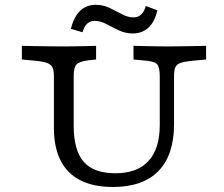

<svg xmlns="http://www.w3.org/2000/svg" viewBox="-20 -760 923 792"><path d="M202.4 -369.4V-445.2Q202.4 -468.7 196.5 -481.6Q190.5 -494.5 173.4 -500.6Q156.3 -506.6 122.8 -509.7L70.2 -514.5V-571Q94.1 -570.2 123.2 -569.8Q152.3 -569.4 181.4 -569Q210.5 -568.5 234.7 -568.5H242.8H247Q266.3 -568.5 288.9 -569Q311.5 -569.4 334.6 -569.8Q357.6 -570.2 376.4 -571V-514.5L345.5 -511.4Q307 -506.5 295.5 -494Q284 -481.6 284 -445.2V-369.4ZM445.4 11.3Q366.1 11.3 311.7 -16.2Q257.3 -43.7 229.9 -98.1Q202.4 -152.5 202.4 -231.5V-369.4H284V-242Q284 -139.8 325.3 -92.6Q366.6 -45.3 456.2 -45.3Q546.4 -45.3 592.7 -96.1Q639 -146.9 639 -243.7V-369.4H697.9V-247.7Q697.9 -120.5 633.6 -54.6Q569.4 11.3 445.4 11.3ZM639 -369.4V-445.2Q639 -482.3 628.2 -494.8Q617.5 -507.3 575.2 -510.5L530.7 -514.5V-571Q561.2 -570.2 599.7 -569.4Q638.2 -568.5 668 -568.5Q691.8 -568.5 720.7 -569Q749.6 -569.4 778.4 -569.8Q807.2 -570.2 830.1 -571V-514.5L777.5 -509.7Q743.2 -506.6 726.1 -500.9Q709.1 -495.3 703.5 -482.8Q697.9 -470.2 697.9 -445.2V-369.4ZM527.7 -622Q497 -622 469.8 -635Q442.7 -648 418.4 -661Q394.1 -673.9 369.9 -673.9Q351.8 -673.9 339.5 -662.3Q327.2 -650.6 320.4 -627L272.4 -640.9Q284.5 -690.5 310.6 -715.4Q336.6 -740.2 374.8 -740.2Q405.5 -740.2 432.2 -727.3Q458.9 -714.3 483.3 -701.3Q507.6 -688.3 531 -688.3Q549.8 -688.3 562.5 -700.4Q575.2 -712.4 581.2 -735.3L629.2 -717.6Q618.6 -670.4 592.6 -646.2Q566.6 -622 527.7 -622Z"/></svg>

Font: Playfair 5pt SemiExpanded Light
Style: Regular
Weight: 300
Width: 6
Designer: Claus Eggers Sørensen
Foundry: Claus Eggers Sørensen
Version: Version 2.203